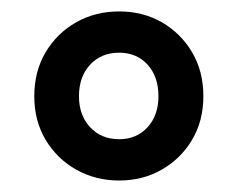

<svg xmlns="http://www.w3.org/2000/svg" viewBox="-20 -727 414 336"><path d="M188.5 -411.1Q147 -411.1 113.3 -430.2Q79.6 -449.2 59.8 -482.4Q40 -515.6 40 -558.6Q40 -602.1 59.8 -635.5Q79.6 -668.9 113.3 -688Q147 -707 188.5 -707Q230 -707 263.2 -688Q296.4 -668.9 316.2 -635.5Q335.9 -602.1 335.9 -558.6Q335.9 -515.6 316.2 -482.4Q296.4 -449.2 263.2 -430.2Q230 -411.1 188.5 -411.1ZM188.5 -483.4Q219.2 -483.4 238.3 -504.4Q257.3 -525.4 257.3 -558.6Q257.3 -592.8 238.3 -613.8Q219.2 -634.8 188.5 -634.8Q157.2 -634.8 137.7 -613.8Q118.2 -592.8 118.2 -558.6Q118.2 -525.4 137.7 -504.4Q157.2 -483.4 188.5 -483.4Z"/></svg>

Font: Akatab Black
Style: Regular
Weight: 900
Designer: SIL Global
Foundry: SIL Global
Version: Version 4.000